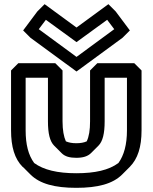

<svg xmlns="http://www.w3.org/2000/svg" viewBox="-20 -851 732 921"><path d="M210 -478V-269C210 -211 219 -173 240 -152L275 -117L276 -116C292 -100 315 -94 346 -94C378 -94 401 -101 417 -117L452 -152C473 -173 482 -211 482 -269V-478H589V-226C589 -158 575 -106 548 -69C502 -35 436 -20 346 -20C256 -20 189 -36 144 -69C116 -107 103 -158 103 -226V-478ZM280 -513 245 -548H68L33 -513V-226C33 -147 50 -89 89 -50H90L126 -14C171 31 243 50 346 50C449 50 521 31 566 -14L602 -50C641 -89 659 -146 659 -226V-513L624 -548H447L412 -513V-269C412 -227 407 -196 396 -173C383 -167 366 -164 346 -164C326 -164 310 -167 296 -173C286 -195 280 -227 280 -269ZM528 -711 347 -578 166 -711 200 -756 347 -649 494 -756ZM568 -670 603 -705 535 -796 500 -831 347 -719 194 -831 159 -796 91 -705 126 -670 347 -508Z"/></svg>

Font: Hussar Press
Style: Bold
Weight: 700
Foundry: Cannot Into Space Fonts
Version: Version 1.43